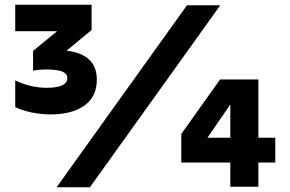

<svg xmlns="http://www.w3.org/2000/svg" viewBox="-20 -787 1221 807"><path d="M44 -337V-449Q109 -418 176 -418Q263 -418 263 -459Q263 -478 241 -486.5Q219 -495 173 -495Q144 -495 119 -490V-573L220 -656H44V-767H365V-661L260 -574Q387 -559 387 -452Q387 -381 335 -343.5Q283 -306 192 -306Q154 -306 112.5 -314.5Q71 -323 44 -337ZM766 -765H906L358 0H218ZM948 -104H742V-224L905 -453H1066V-208H1137V-104H1066V-2H948ZM948 -208V-348L852 -208Z"/></svg>

Font: Application
Style: Bold
Weight: 700
Designer: Wei Huang
Foundry: Wei Huang
Version: Version 0.012